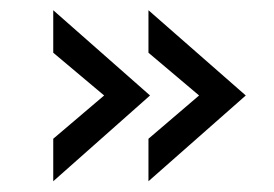

<svg xmlns="http://www.w3.org/2000/svg" viewBox="-20 -438 522 366"><path d="M81.5 -92.5V-173.5L178.5 -256L81.5 -337.5V-418.5L266 -256ZM263 -92.5V-173.5L359.5 -256L263 -337.5V-418.5L448.5 -256Z"/></svg>

Font: Acari Sans
Style: Regular
Weight: 400
Designer: Alfredo Marco Pradil and Stefan Peev (font) & Cristiano Sobral (main changes)
Foundry: Alfredo Marco Pradil and Stefan Peev (font) & Cristiano Sobral (main changes)
Version: Version 1.063; ttfautohint (v1.8.3)